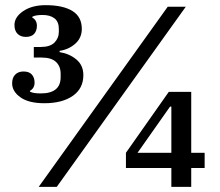

<svg xmlns="http://www.w3.org/2000/svg" viewBox="-20 -724 852 744"><path d="M152 -324Q91 -324 59 -347Q27 -370 27 -401Q27 -423 39 -435Q51 -447 71 -447Q93 -447 103.5 -435Q114 -423 114 -404Q114 -382 96 -372V-369Q103 -365 114 -363.5Q125 -362 138 -362Q215 -362 215 -425V-438Q215 -467 197 -484Q179 -501 141 -501H111V-542H138Q174 -542 191 -559Q208 -576 208 -601V-612Q208 -640 191 -653Q174 -666 145 -666Q133 -666 122.5 -664.5Q112 -663 105 -659V-656Q123 -646 123 -624Q123 -605 112.5 -593Q102 -581 80 -581Q60 -581 48 -593Q36 -605 36 -627Q36 -658 70 -681Q104 -704 157 -704Q224 -704 260.5 -681.5Q297 -659 297 -612Q297 -577 271.5 -554.5Q246 -532 211 -527V-522Q249 -516 276 -493.5Q303 -471 303 -433Q303 -381 262 -352.5Q221 -324 152 -324ZM630 -698H700L200 0H130ZM644 -73H468V-132L634 -368H721V-132H773V-73H721V0H644ZM513 -132H644V-311H639Z"/></svg>

Font: IBM Plex Serif Medium
Style: Regular
Weight: 500
Designer: Mike Abbink, Paul van der Laan, Pieter van Rosmalen
Foundry: Bold Monday
Version: Version 2.5